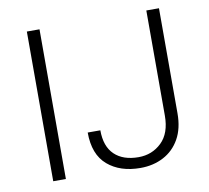

<svg xmlns="http://www.w3.org/2000/svg" viewBox="-80 -800 976 898"><g transform="rotate(-10 408.5 -350.5)"><path d="M163.6 -710.9V0H103.5V-710.9ZM670.9 -211.9V-710.9H731V-211.9Q731 -140.1 703.1 -90.8Q675.3 -41.5 626.7 -15.9Q578.1 9.8 516.6 9.8Q420.4 9.8 361.1 -41Q301.8 -91.8 301.8 -196.3H361.8Q361.8 -119.6 402.6 -80.6Q443.4 -41.5 516.6 -41.5Q581.1 -41.5 626 -84.7Q670.9 -127.9 670.9 -211.9Z"/></g></svg>

Font: Vazirmatn UI FD ExtraLight
Style: Regular
Weight: 200
Designer: Saber Rastikerdar
Foundry: Saber Rastikerdar
Version: Version 33.003